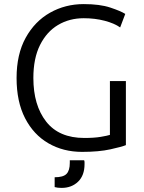

<svg xmlns="http://www.w3.org/2000/svg" viewBox="-20 -728 703 938"><path d="M381 14Q289 14 216.5 -28Q144 -70 102.5 -150.5Q61 -231 61 -347Q61 -463 105.5 -543.5Q150 -624 224.5 -666Q299 -708 389 -708Q468 -708 519 -691Q570 -674 592 -660L567 -594Q539 -614 491.5 -626.5Q444 -639 389 -639Q319 -639 263.5 -606Q208 -573 175.5 -508Q143 -443 143 -347Q143 -214 205.5 -134Q268 -54 392 -54Q440 -54 472.5 -59.5Q505 -65 517 -69V-332H595V-19Q576 -11 519.5 1.5Q463 14 381 14ZM281 190Q261 190 247 186V138Q289 138 305 121.5Q321 105 321 68V55H391Q393 59 393 65Q393 71 393 74Q393 129 361.5 159.5Q330 190 281 190Z"/></svg>

Font: Ubuntu Sans
Style: Regular
Weight: 400
Designer: Dalton Maag Ltd
Foundry: Dalton Maag Ltd
Version: Version 1.006; ttfautohint (v1.8.4.7-5d5b)